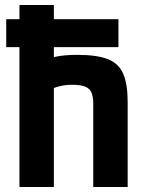

<svg xmlns="http://www.w3.org/2000/svg" viewBox="-20 -750 590 770"><path d="M5 -561V-673H455V-561ZM354 -332Q354 -363 346.5 -379.5Q339 -396 320.5 -403Q302 -410 268 -410Q250 -410 235 -407.5Q220 -405 201.5 -399Q183 -393 152 -380L131 -496Q168 -515 203 -522.5Q238 -530 290 -530Q368 -530 412 -513Q456 -496 474 -454.5Q492 -413 492 -340V0H354ZM58 0V-730H196V0Z"/></svg>

Font: M PLUS Code Latin SemiExpanded
Style: Bold
Weight: 700
Width: 6
Designer: Coji Morishita
Foundry: UNDERFOREST DESIGN
Version: Version 1.002; ttfautohint (v1.8.3)